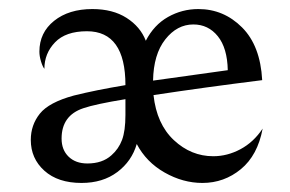

<svg xmlns="http://www.w3.org/2000/svg" viewBox="-20 -392 640 424"><path d="M451 -47Q482 -47 511 -62.5Q540 -78 560 -108Q549 -49 512 -18.5Q475 12 427 12Q384 12 343.5 -11Q303 -34 282 -74Q271 -36 239 -12Q207 12 160 12Q108 12 78 -15Q48 -42 48 -83Q48 -116 68 -141Q88 -166 143 -181Q191 -193 257 -204Q257 -323 172 -323Q125 -323 101.5 -298.5Q78 -274 78 -240Q74 -245 70.5 -256.5Q67 -268 67 -278Q67 -320 99.5 -346Q132 -372 184 -372Q229 -372 259.5 -352.5Q290 -333 302 -302Q320 -337 351 -354.5Q382 -372 418 -372Q474 -372 514.5 -331.5Q555 -291 559 -215Q431 -199 319 -182Q326 -118 364 -82.5Q402 -47 451 -47ZM164 -153Q116 -137 116 -86Q116 -61 131.5 -46Q147 -31 173 -31Q206 -31 226 -49Q242 -63 249.5 -83Q257 -103 257 -138V-173Q190 -162 164 -153ZM407 -338Q371 -338 345 -305Q319 -272 318 -214L483 -237Q482 -286 461 -312Q440 -338 407 -338Z"/></svg>

Font: BellefairVN
Style: Regular
Weight: 400
Designer: Nick Shinn, Liron Lavi Turkenic
Foundry: Shinntype
Version: Version 1.003